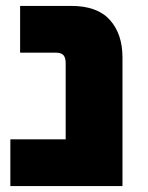

<svg xmlns="http://www.w3.org/2000/svg" viewBox="-20 -629 499 649"><path d="M15 0V-158H202V-416Q202 -434 194.5 -442.5Q187 -451 168 -451H48V-609H221Q309 -609 351.5 -561.5Q394 -514 394 -435V0Z"/></svg>

Font: Noto Sans Hebrew Black
Style: Regular
Weight: 900
Designer: Monotype Design Team
Foundry: Monotype Imaging Inc.
Version: Version 2.003